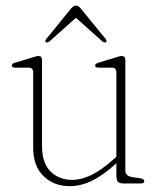

<svg xmlns="http://www.w3.org/2000/svg" viewBox="-20 -644 556 674"><path d="M96.5 -124.5V-389.5Q96.5 -406.5 81 -406.5H33.5Q21.5 -406.5 21.5 -414Q21.5 -420.5 33 -424L93 -442Q100.5 -444.5 106 -446Q111.5 -447.5 115 -447.5Q127.5 -447.5 127.5 -433V-131.5Q127.5 -72 157.2 -42.2Q187 -12.5 234 -12.5Q265 -12.5 300.5 -29.5Q336 -46.5 377.5 -84L388.5 -93.5V-389.5Q388.5 -406.5 373.5 -406.5H326Q314 -406.5 314 -414Q314 -420.5 325.5 -424L385.5 -442Q393 -444.5 398.2 -446Q403.5 -447.5 407 -447.5Q420 -447.5 420 -433V-45.5Q420 -26.5 443 -22.5L473.5 -18Q486.5 -15.5 486.5 -8Q486.5 0 474.5 0H414.5Q399.5 0 394 -5.8Q388.5 -11.5 388.5 -29V-71L387.5 -70Q342 -28.5 302.8 -9.5Q263.5 9.5 225 9.5Q169 9.5 132.8 -25.8Q96.5 -61 96.5 -124.5ZM351.5 -496Q347 -492.5 339.5 -498.5L246.5 -581.5L153.5 -498.5Q146 -493 141.5 -496Q136 -499.5 142.5 -507L228.5 -613Q238 -624.5 246.5 -624.5Q255.5 -624.5 264.5 -613L351 -507Q357 -500 351.5 -496Z"/></svg>

Font: Fraunces 72pt S050 Thin
Style: Regular
Weight: 100
Version: Version 1.000; ttfautohint (v1.8.3)